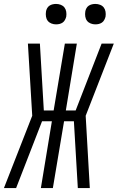

<svg xmlns="http://www.w3.org/2000/svg" viewBox="-45 -957 599 977"><path d="M-25 0 119 -368 97 -735H158L178 -395H228L285 -735H346L290 -395H340L472 -735H534L391 -368L412 0H351L331 -340H281L224 0H163L219 -340H169L37 0ZM440 -833Q428 -833 416.5 -837.5Q405 -842 398 -851Q391 -860 389 -872.5Q387 -885 389 -898Q390 -906 394.5 -914.5Q399 -923 406.5 -928Q414 -933 423 -935Q432 -937 440 -937Q453 -937 464.5 -932.5Q476 -928 483 -919Q490 -910 492 -897.5Q494 -885 492 -872Q490 -864 485.5 -855.5Q481 -847 473.5 -842Q466 -837 457.5 -835Q449 -833 440 -833ZM240 -833Q228 -833 216.5 -837.5Q205 -842 198 -851Q191 -860 189 -872.5Q187 -885 189 -898Q190 -906 194.5 -914.5Q199 -923 206.5 -928Q214 -933 223 -935Q232 -937 240 -937Q253 -937 264.5 -932.5Q276 -928 283 -919Q290 -910 292 -897.5Q294 -885 292 -872Q290 -864 285.5 -855.5Q281 -847 273.5 -842Q266 -837 257.5 -835Q249 -833 240 -833Z"/></svg>

Font: Iosevka Curly Light Oblique
Style: Regular
Weight: 300
Italic angle: -9°
Monospace: yes
Designer: Belleve Invis
Foundry: Belleve Invis
Version: Version 11.1.0; ttfautohint (v1.8.3)